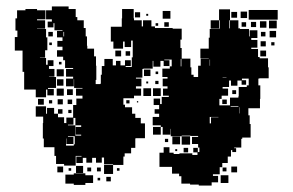

<svg xmlns="http://www.w3.org/2000/svg" viewBox="-20 -557 909 596"><path d="M215 -43H179V-48H154V-73H149V-100H116V-127H113V-175H114V-195H91V-227H123V-204H126V-222H148V-204H160V-218H174V-204H160V-193H179V-175H186V-192H207V-231H233H217V-251H236V-260H216V-282H236V-284H210V-311H209V-289H185V-313H207V-319H185V-343H207V-346H182V-370H176V-381H157V-401H174V-412H158V-430H174V-441H157V-461H174V-463H149V-485H146V-472H128V-490H141V-497H123V-525H141V-537H193V-529H215V-504H220V-494H240V-470H246V-444H250V-415H251V-406H272V-382H278V-353H279V-309H277V-296H291V-297H293V-325H296V-352H304V-374H330V-354H368V-370H386V-352H370V-349H389V-379H392V-406V-431H370H387V-411H367V-428H362V-406H332V-428H324V-474H358V-500H359V-529H395V-500H396V-494H420V-475H424V-494H450V-475H461V-470H486H516V-468H544V-434H524H540V-408H544V-375H571V-348H574V-325H581V-318H595V-353H603V-375H628V-376H602V-406H628V-410V-440H631V-467H660V-468H662V-494H660V-528H694V-494H720V-469H725V-467H753V-444H755V-463H779V-439H760V-433H779V-409H760V-405H781V-380H786V-376H812V-348H814V-314H785V-313H782V-292H788V-250H787V-221H751V-199H755V-172H758V-130H732V-126H729V-99H707V-97H713V-85H701V-91H697V-71H687V-51H670V-38H662V-16H641V-11H657V9H637V19H597V16H570V13H543V-10H536V-18H514V-39H475V-83H488V-100H506V-83H519V-79H537V-81H577V-76H593V-84H580V-98H594V-85H599V-99H595V-110H576V-132H595V-135H571V-136H544V-134H510V-157H509V-139H485V-163H479V-139H455V-163H479V-168H454V-194H474V-204H460V-218H474V-231H457V-251H477V-234H482V-256H504V-260H486V-282H500V-289H485V-313H500V-318H484V-344H507V-351H513V-372H490V-370H506V-352H488V-368H478V-350H456V-368H454V-344H425V-343H422V-316H402V-313H419V-289H402V-282H418V-260H396V-276V-252H363V-232H368V-224H390V-204H400V-191H417V-174H430V-128H401V-127H400V-98H387V-81H367V-98V-71H363V-45H331V-17H303V-45H331V-47H303V-68H296V-52H278V-67H266V-52H248V-67H237V-51H217V-71H233V-73H215ZM123 -255H91V-279H85H55V-309V-334H50V-388V-400H26V-442H34V-462H28V-500H33V-525H59V-529H95V-525H121V-497H95V-494H120V-468H95V-467H123V-441H127V-401H120V-378H104V-377H123V-356H128V-370H146V-352H132V-343H149V-319H132V-318H154V-284H129V-281H147V-261H127V-279H123ZM782 -496H752V-526H782H812H842V-496H812H782ZM509 -499H485V-523H509ZM747 -501H727V-521H747ZM716 -502H698V-520H716ZM415 -503H399V-519H415ZM440 -508H434V-514H440ZM694 -469V-494H692V-469ZM660 -468H634V-494H660ZM839 -469H815V-493H839ZM807 -471H787V-491H807ZM775 -473H759V-489H775ZM504 -474H490V-488H504ZM744 -474H730V-488H744ZM471 -477H463V-485H471ZM397 -468H413H397ZM837 -441H817V-461H837ZM804 -444H790V-458H804ZM179 -444V-458H177V-444ZM144 -444H130V-458H144ZM805 -413H789V-429H805ZM832 -416H822V-426H832ZM141 -417H133V-425H141ZM806 -382H788V-400H806ZM356 -382H338V-400H356ZM384 -384H370V-398H384ZM543 -351V-374H541V-351ZM632 -353V-372H631V-353ZM354 -354H340V-368H354ZM171 -357H163V-365H171ZM178 -320H156V-342H178ZM447 -321H427V-341H447ZM471 -327H463V-335H471ZM671 -315H683V-316H671ZM668 -250H661V-230H694V-254H720V-228H696V-226H720V-258H721V-287H746V-292H752V-313H749H731V-308H744V-294H730V-307H717V-291H697V-307H691V-287H671V-282H688V-260H668ZM177 -291H157V-311H177ZM472 -296H462V-306H472ZM440 -298H434V-304H440ZM449 -259H425V-283H449ZM479 -259H455V-283H479ZM178 -260H156V-282H178ZM206 -262H188V-280H206ZM713 -265H701V-277H713ZM116 -232H98V-250H116ZM175 -233H159V-249H175ZM204 -234H190V-248H204ZM684 -234H670V-248H684ZM142 -236H132V-246H142ZM382 -236H372V-246H382ZM409 -239H405V-243H409ZM723 -205V-224H722V-205ZM202 -206H192V-216H202ZM634 -194H631V-174H635V-193H658V-194H634ZM659 -174V-192V-174ZM208 -170H191V-168H214V-191H208ZM215 -163H232V-168H214V-136H232V-139H215ZM570 -108H544V-134H570ZM208 -110H186V-127H185V-109V-105H209V-109H212V-134H191V-132H208ZM539 -109H515V-133H539ZM502 -116H492V-126H502ZM564 -84H550V-98H564ZM530 -88H524V-94H530ZM238 -20H216V-42H238ZM716 -22H698V-40H716ZM176 -22H158V-40H176ZM293 -25H281V-37H293ZM263 -25H251V-37H263ZM683 -25H671V-37H683ZM201 -27H193V-35H201ZM351 -27H343V-35H351ZM245 17H209V13H183V-15H209V-19H245ZM689 11H665V-13H689ZM269 11H245V-13H269ZM324 6H310V-8H324ZM291 3H283V-5H291Z"/></svg>

Font: Rubik Storm
Style: Regular
Weight: 400
Designer: Hubert and Fischer, NaN
Foundry: Hubert and Fischer, NaN
Version: Version 2.201